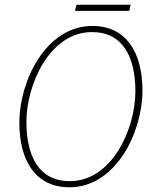

<svg xmlns="http://www.w3.org/2000/svg" viewBox="-20 -782 652 814"><path d="M274 12C472 12 584 -222 584 -398C584 -558 516 -672 372 -672C174 -672 62 -438 62 -262C62 -102 130 12 274 12ZM276 -14C146 -14 92 -118 92 -266C92 -422 190 -646 370 -646C500 -646 554 -542 554 -394C554 -238 456 -14 276 -14ZM298 -736H528L534 -762H304Z"/></svg>

Font: Source Sans Pro ExtraLight
Style: Italic
Weight: 200
Italic angle: -11°
Designer: Paul D. Hunt
Foundry: Adobe Systems Incorporated
Version: Version 3.006;hotconv 1.0.111;makeotfexe 2.5.65597